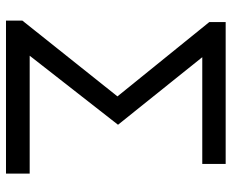

<svg xmlns="http://www.w3.org/2000/svg" viewBox="-86 -687 773 641"><g transform="rotate(90 300.5 -366.5)"><path d="M48.8 0V-54.7L301.8 -372.1L53.7 -678.7V-733.4H527.3V-655.3H170.9L396.5 -374L166 -79.1H559.6V0Z"/></g></svg>

Font: irohakakuC Regular
Style: Regular
Weight: 400
Designer: [Source Han Sans]
Ryoko NISHIZUKA Ë•øÂ°öÊ∂ºÂ≠ê (kana & ideographs); Paul D. Hunt (Latin, Greek & Cyrillic); Wenlong ZHAN
Version: Version 1.001.20160904